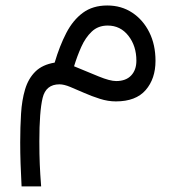

<svg xmlns="http://www.w3.org/2000/svg" viewBox="-20 -355 627 686"><path d="M175.3 -131.3Q192.9 -190.9 216.8 -237.1Q240.7 -283.2 276.1 -309.3Q311.5 -335.4 363.3 -335.4Q413.6 -335.4 452.4 -309.8Q491.2 -284.2 513.4 -239.7Q535.6 -195.3 535.6 -137.7Q535.6 -73.7 500.5 -33.2Q465.3 7.3 394 7.3Q365.7 7.3 336.7 -2Q307.6 -11.2 280.5 -23.2Q253.4 -35.2 231 -44.4Q208.5 -53.7 192.4 -53.7Q144 -53.7 132.3 -5.1Q120.6 43.5 120.6 149.9Q120.6 197.8 122.1 231.9Q123.5 266.1 127 311H57.1Q54.7 267.6 53.5 229.7Q52.2 191.9 52.2 153.3Q52.2 99.6 55.2 51.3Q58.1 2.9 69.6 -35.6Q81.1 -74.2 106.2 -99.1Q131.3 -124 175.3 -131.3ZM467.3 -138.2Q467.3 -190.9 438.7 -227.3Q410.2 -263.7 364.7 -263.7Q330.6 -263.7 307.9 -242.2Q285.2 -220.7 270.3 -187.3Q255.4 -153.8 244.6 -118.2Q292.5 -98.1 332.8 -81.8Q373 -65.4 395 -65.4Q429.7 -65.4 448.5 -85.2Q467.3 -105 467.3 -138.2Z"/></svg>

Font: Vazirmatn UI FD Light
Style: Regular
Weight: 300
Designer: Saber Rastikerdar
Foundry: Saber Rastikerdar
Version: Version 33.003